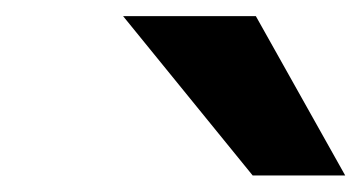

<svg xmlns="http://www.w3.org/2000/svg" viewBox="-20 -793 439 233"><path d="M129.4 -773.4H290.5L398.9 -580.1H286.6Z"/></svg>

Font: Andika
Style: Bold Italic
Weight: 700
Italic angle: -14°
Designer: Victor Gaultney, Annie Olsen, Julie Remington, Don Collingsworth, Eric Hays, Becca Hirsbrunner
Foundry: SIL International
Version: Version 6.101